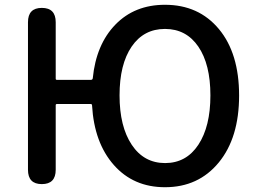

<svg xmlns="http://www.w3.org/2000/svg" viewBox="-20 -770 1076 803"><path d="M670 13Q538 13 456 -80Q374 -173 365 -329Q365 -335 359 -335H218Q213 -335 213 -330V-60Q213 0 155 0Q97 0 97 -60V-677Q97 -737 155 -737Q213 -737 213 -677V-441Q213 -436 218 -436H360Q367 -436 368 -443Q382 -584 462.5 -667Q543 -750 670 -750Q811 -750 895.5 -648.5Q980 -547 980 -370.5Q980 -194 895 -90.5Q810 13 670 13ZM531 -164.5Q582 -88 670.5 -88Q759 -88 809.5 -164.5Q860 -241 860 -371Q860 -501 809.5 -575Q759 -649 670 -649Q581 -649 530.5 -575Q480 -501 480 -371Q480 -241 531 -164.5Z"/></svg>

Font: Resource Han Rounded TW Medium
Style: Regular
Weight: 500
Designer: Cyano Hao (round all glyphs); Ryoko NISHIZUKA 西塚涼子 (kana, bopomofo & ideographs); Paul D. Hunt (Latin, Greek & Cyrillic)
Foundry: Cyano Hao
Version: 0.990